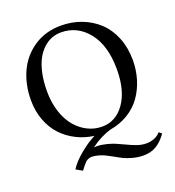

<svg xmlns="http://www.w3.org/2000/svg" viewBox="-153 -778 1013 1111"><g transform="rotate(-20 353.5 -223.0)"><path d="M142.1 -327.1Q142.1 -257.8 161.1 -200.2Q180.2 -142.6 212.2 -105.2Q244.1 -67.9 285.6 -47.4Q327.1 -26.9 373 -26.9Q458.5 -26.9 512.2 -103.3Q565.9 -179.7 565.9 -310.1Q565.9 -456.5 500.2 -538.8Q434.6 -621.1 334 -621.1Q304.2 -621.1 276.9 -610.8Q249.5 -600.6 224.6 -577.6Q199.7 -554.7 181.6 -521.2Q163.6 -487.8 152.8 -438Q142.1 -388.2 142.1 -327.1ZM37.1 -310.1Q37.1 -407.2 73.5 -485.6Q109.9 -564 181.2 -611.1Q252.4 -658.2 347.2 -658.2Q414.6 -658.2 473.6 -635.5Q532.7 -612.8 576.7 -571.3Q620.6 -529.8 645.8 -467.3Q670.9 -404.8 670.9 -329.1Q670.9 -267.6 654.1 -212.2Q637.2 -156.7 605.7 -111.8Q574.2 -66.9 524.9 -36.4Q475.6 -5.9 414.1 4.9Q348.6 22.9 286.1 69.8Q292 68.8 303.2 68.8Q330.1 68.8 360.1 76.4Q390.1 84 408.7 91.6Q427.2 99.1 458 113.8Q496.1 132.3 524.4 142.1Q552.7 151.9 581.1 151.9Q605 151.9 628.9 142.8Q652.8 133.8 668 115.2L685.1 128.9Q654.8 171.4 620.8 191.7Q586.9 211.9 541 211.9Q507.8 211.9 475.1 202.9Q442.4 193.8 422.9 184.3Q403.3 174.8 373 157.2Q348.1 143.6 333 136.2Q317.9 128.9 295.9 122.6Q273.9 116.2 253.9 116.2Q237.8 116.2 219.2 128.9Q196.3 153.3 181.2 174.8L142.1 152.8Q166.5 113.3 216.8 71.8Q267.1 30.3 312 7.8Q254.9 0.5 205.1 -24.7Q155.3 -49.8 117.7 -89.6Q80.1 -129.4 58.6 -186.5Q37.1 -243.7 37.1 -310.1Z"/></g></svg>

Font: Common Serif News
Style: Regular
Weight: 450
Designer: Philipp H. Poll, Khaled Hosny
Foundry: Stefan Peev, Context Ltd.
Version: Version 1.026